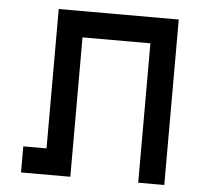

<svg xmlns="http://www.w3.org/2000/svg" viewBox="-48 -679 773 741"><g transform="rotate(5 338.0 -308.5)"><path d="M60 12V-89H150V-629H615V12H514V-528H251V12Z"/></g></svg>

Font: Pixelify Sans
Style: Regular
Weight: 400
Designer: Stefie Justprince
Foundry: Typecalism Foundryline
Version: Version 1.000;February 13, 2025;FontCreator 15.0.0.3015 64-b